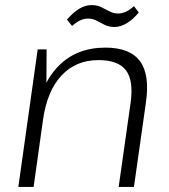

<svg xmlns="http://www.w3.org/2000/svg" viewBox="-20 -734 664 754"><path d="M493 -331Q505 -418 474.5 -458Q444 -498 367 -498Q278 -498 221.5 -437.5Q165 -377 149 -264L107 -199L117 -264Q138 -401 209 -474Q280 -547 394 -547Q490 -547 529.5 -494Q569 -441 553 -331L506 0H446ZM128 -540H163L162 -357L112 0H52ZM243 -657Q267 -685 291 -699.5Q315 -714 339 -714Q361 -714 377.5 -706Q394 -698 410 -689.5Q426 -681 443 -681Q459 -681 474.5 -688Q490 -695 506 -710L525 -685Q502 -657 477.5 -642.5Q453 -628 429 -628Q408 -628 391 -636.5Q374 -645 359 -653Q344 -661 326 -661Q310 -661 295 -654Q280 -647 263 -632Z"/></svg>

Font: Pathway Extreme 8pt Thin
Style: Italic
Weight: 100
Italic angle: -8°
Designer: Eduardo Rodriguez Tunni
Foundry: Eduardo Rodriguez Tunni
Version: Version 1.000